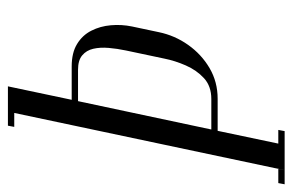

<svg xmlns="http://www.w3.org/2000/svg" viewBox="-203 -592 739 485"><g transform="rotate(-90 166.5 -349.5)"><path d="M127.1 -699H190.9L156.9 -537.9H241.2Q275.8 -537.9 297.9 -524.3Q320.1 -510.8 331.5 -488.2Q342.9 -465.8 345.2 -439Q347.6 -412.2 342.1 -385.5L327.8 -318Q319.5 -277.6 295.6 -243.8Q271.6 -209.9 236.9 -189.6Q202.1 -169.2 159.6 -169.2H78.5L42.9 0H-20.9ZM260.9 -303.6 281.5 -401Q286.2 -423.2 288 -444.6Q289.8 -466 285.8 -483.4Q281.8 -500.8 269.2 -511.3Q256.8 -521.9 232.6 -521.9H153.5L81.9 -185.2H158.9Q191.4 -185.2 211.6 -203.8Q231.8 -222.4 243.7 -249.7Q255.6 -277 260.9 -303.6ZM88.5 -683 91.5 -699H127.1L124.1 -683ZM-56.5 0 -53.5 -16H-17.9L-20.9 0ZM42.9 0 45.9 -16H80.8L77.8 0Z"/></g></svg>

Font: Emberly Black
Style: Italic
Weight: 900
Italic angle: -12°
Designer: Rajesh Rajput
Foundry: Rajesh Rajput
Version: Version 1.000